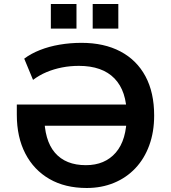

<svg xmlns="http://www.w3.org/2000/svg" viewBox="-20 -929 854 959"><path d="M413 10Q305 10 227 -35Q149 -80 106.5 -162Q64 -244 64 -356V-407H660V-301H161L201 -353Q201 -228 254.5 -166Q308 -104 409 -104Q504 -104 558.5 -167Q613 -230 613 -353Q613 -474 552 -537Q491 -600 374 -600Q330 -600 289.5 -592Q249 -584 213 -569Q177 -554 145 -530L101 -636Q134 -661 179.5 -679Q225 -697 278 -706Q331 -715 387 -715Q500 -715 581.5 -672Q663 -629 706.5 -548Q750 -467 750 -352Q750 -270 725.5 -203Q701 -136 656 -88.5Q611 -41 549 -15.5Q487 10 413 10ZM443 -786V-909H571V-786ZM234 -786V-909H362V-786Z"/></svg>

Font: Nunito Sans 9pt
Style: Bold
Weight: 700
Version: Version 3.101;gftools[0.9.27]